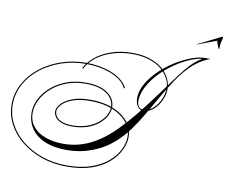

<svg xmlns="http://www.w3.org/2000/svg" viewBox="-200 -1180 1995 1696"><g transform="rotate(10 797.5 -331.5)"><path d="M501 343Q629 343 720.5 310.5Q812 278 871 226.5Q930 175 958 116.5Q986 58 987 5Q988 -51 960.5 -98.5Q933 -146 882.5 -181Q832 -216 763 -235Q694 -254 611 -254Q516 -254 453.5 -231Q391 -208 360 -175.5Q329 -143 328 -113Q328 -89 343.5 -66Q359 -43 395 -28.5Q431 -14 491 -14Q562 -15 617.5 -34Q673 -53 712.5 -84Q752 -115 774 -152Q796 -189 798 -226Q800 -270 774 -309Q748 -348 691 -372.5Q634 -397 543 -397Q449 -397 372.5 -368Q296 -339 241 -290.5Q186 -242 156 -184Q126 -126 125 -68Q124 8 165.5 58.5Q207 109 278 134.5Q349 160 438 160Q528 160 607 133.5Q686 107 758 58Q830 9 898.5 -60.5Q967 -130 1037.5 -216.5Q1108 -303 1182 -404.5Q1256 -506 1339 -618Q1387 -682 1431.5 -726Q1476 -770 1538 -804H1590Q1565 -796 1533 -779Q1501 -762 1469.5 -738.5Q1438 -715 1412 -688Q1356 -631 1306.5 -556.5Q1257 -482 1209.5 -399.5Q1162 -317 1114 -234Q1066 -151 1012.5 -77.5Q959 -4 897 51Q812 127 703.5 168Q595 209 479 209Q357 209 275.5 172.5Q194 136 154 73Q114 10 115 -68Q116 -130 147 -190Q178 -250 234.5 -299Q291 -348 369 -377.5Q447 -407 543 -407Q638 -407 697 -381Q756 -355 783 -314Q810 -273 808 -226Q806 -187 783.5 -148Q761 -109 720.5 -76.5Q680 -44 622.5 -24.5Q565 -5 492 -4Q428 -4 389.5 -20Q351 -36 334.5 -61Q318 -86 318 -112Q319 -145 351.5 -180.5Q384 -216 449 -240.5Q514 -265 612 -265Q696 -265 767 -245Q838 -225 890 -188.5Q942 -152 970 -103Q998 -54 997 5Q996 60 967 120.5Q938 181 878.5 234Q819 287 725.5 320Q632 353 502 353Q381 353 276.5 316.5Q172 280 93 216Q14 152 -29.5 67.5Q-73 -17 -71 -113Q-69 -209 -22.5 -294Q24 -379 105 -443Q186 -507 292 -543.5Q398 -580 518 -580Q572 -580 629.5 -570.5Q687 -561 738.5 -541.5Q790 -522 830 -491.5Q870 -461 890 -419L880 -416Q861 -457 822 -486Q783 -515 733 -533.5Q683 -552 627.5 -561Q572 -570 518 -570Q400 -570 296 -534.5Q192 -499 112 -436.5Q32 -374 -13.5 -291Q-59 -208 -61 -113Q-63 -19 -20 64Q23 147 100 209.5Q177 272 280 307.5Q383 343 501 343ZM1080 -250Q1049 -250 1030 -279.5Q1011 -309 1011 -354Q1012 -409 1039 -463Q1066 -517 1110.5 -567.5Q1155 -618 1211 -661.5Q1267 -705 1327 -737Q1387 -769 1443.5 -787Q1500 -805 1546 -804V-794Q1502 -795 1446.5 -776Q1391 -757 1333 -723.5Q1275 -690 1220.5 -645.5Q1166 -601 1122.5 -548.5Q1079 -496 1053 -440.5Q1027 -385 1026 -329Q1026 -302 1039 -281Q1052 -260 1080 -260Q1119 -260 1151 -281.5Q1183 -303 1205.5 -336.5Q1228 -370 1240.5 -408Q1253 -446 1253 -480Q1253 -522 1232 -565.5Q1211 -609 1168 -645.5Q1125 -682 1059 -704.5Q993 -727 903 -727Q807 -727 724.5 -700.5Q642 -674 582.5 -627.5Q523 -581 495 -521L489 -529Q517 -587 576 -634Q635 -681 718 -709Q801 -737 901 -737Q994 -737 1062.5 -713.5Q1131 -690 1175.5 -651.5Q1220 -613 1241 -566.5Q1262 -520 1262 -475Q1262 -439 1248.5 -400Q1235 -361 1211.5 -327Q1188 -293 1154.5 -271.5Q1121 -250 1080 -250ZM1449 -909 1448 -913Q1463 -918 1493.5 -933.5Q1524 -949 1558.5 -966Q1593 -983 1620.5 -997Q1648 -1011 1657 -1016Q1666 -1016 1666 -1005Q1661 -990 1656 -967.5Q1651 -945 1651 -924Q1651 -920 1651 -916Q1651 -912 1652 -907Q1652 -905 1648 -905Q1646 -905 1643 -908Q1636 -924 1630 -939.5Q1624 -955 1620 -973Z"/></g></svg>

Font: Ballet 24pt
Style: Regular
Weight: 400
Designer: Maximiliano R. Sproviero
Foundry: Omnibus-Type
Version: Version 1.100